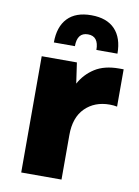

<svg xmlns="http://www.w3.org/2000/svg" viewBox="-88 -845 652 903"><g transform="rotate(10 238.0 -393.0)"><path d="M122.6 -628.9Q122.6 -704.1 161.4 -744.9Q200.2 -785.6 274.4 -785.6Q348.6 -785.6 387.5 -744.9Q426.3 -704.1 426.3 -628.9H325.7Q325.7 -694.3 274.4 -694.3Q223.1 -694.3 223.1 -628.9ZM77.6 -555.2H245.6L259.8 -456.5Q285.6 -503.9 330.8 -532.7Q376 -561.5 445.8 -561.5H467.8V-383.3Q451.2 -386.7 432.6 -386.7Q360.4 -386.7 315.2 -341.8Q270 -296.9 270 -213.4V0H77.6Z"/></g></svg>

Font: Estedad-FD Black
Style: Regular
Weight: 900
Designer: Amin Abedi
Version: Version 7.3